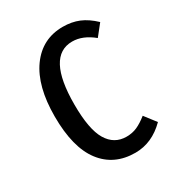

<svg xmlns="http://www.w3.org/2000/svg" viewBox="-139 -625 666 725"><g transform="rotate(-30 194.5 -262.5)"><path d="M241.2 -537.1Q279.8 -537.1 311 -524.2Q342.3 -511.2 373 -481.9L335 -434.1Q290 -471.2 244.1 -471.2Q132.8 -471.2 132.8 -261.2Q132.8 -152.3 161.4 -104.7Q189.9 -57.1 243.2 -57.1Q268.6 -57.1 289.6 -66.4Q310.5 -75.7 335 -95.2L373 -45.9Q314.9 12.2 242.2 12.2Q149.4 12.2 97.7 -55.7Q45.9 -123.5 45.9 -258.8Q45.9 -390.6 98.6 -463.9Q151.4 -537.1 241.2 -537.1Z"/></g></svg>

Font: Fira Sans Compressed Book
Style: Regular
Weight: 350
Width: 1
Designer: Carrois Corporate & Edenspiekermann AG
Foundry: Carrois Corporate GbR & Edenspiekermann AG
Version: Version 4.203;PS 004.203;hotconv 1.0.88;makeotf.lib2.5.64775